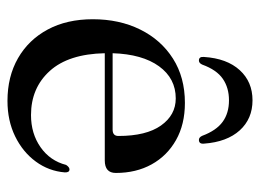

<svg xmlns="http://www.w3.org/2000/svg" viewBox="-111 -574 696 514"><g transform="rotate(90 237.0 -317.0)"><path d="M443 -279Q443 -249.5 409.5 -249.5H122.5Q124.5 -152.5 170 -102.2Q215.5 -52 288 -52Q337.5 -52 374 -77.5Q410.5 -103 421.5 -146Q427.5 -155 433.5 -155Q442 -155 441.5 -142.5Q438 -99.5 412.5 -64.8Q387 -30 345 -9.5Q303 11 250 11Q185 11 135.8 -17.2Q86.5 -45.5 59 -96.8Q31.5 -148 31.5 -217.5Q31.5 -288.5 59 -344.2Q86.5 -400 136.8 -432Q187 -464 255.5 -464Q313 -464 355 -440.2Q397 -416.5 420 -375Q443 -333.5 443 -279ZM243.5 -439.5Q190 -439.5 157.5 -394.8Q125 -350 122.5 -270.5H327Q344 -270.5 344 -286Q344 -360.5 316 -400Q288 -439.5 243.5 -439.5ZM248.5 -582Q215 -582 191 -565.5Q167 -549 153 -510.5Q149 -501.5 142 -501.5Q131 -501.5 132.5 -515.5Q136.5 -576.5 167.8 -610.8Q199 -645 248.5 -645Q298 -645 329 -610.8Q360 -576.5 364.5 -515.5Q366 -501.5 354.5 -501.5Q347.5 -501.5 343.5 -510.5Q329.5 -548 306.2 -565Q283 -582 248.5 -582Z"/></g></svg>

Font: Fraunces 72pt S000
Style: Regular
Weight: 400
Version: Version 1.000; ttfautohint (v1.8.3)